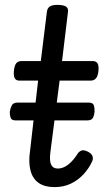

<svg xmlns="http://www.w3.org/2000/svg" viewBox="-20 -750 427 786"><path d="M203 16Q163 16 138.5 -1Q114 -18 105 -51.5Q96 -85 103 -132L136 -420H59Q46 -420 40.5 -429.5Q35 -439 37 -460Q39 -482 46.5 -491Q54 -500 68 -500H147L172 -702Q174 -717 184 -723.5Q194 -730 215 -730Q241 -730 251 -722.5Q261 -715 258 -699L234 -500H360Q373 -500 379 -491Q385 -482 383 -460Q381 -439 373 -429.5Q365 -420 351 -420H224L186 -125Q182 -91 189.5 -75.5Q197 -60 217 -60Q238 -60 259 -76Q280 -92 300 -124Q308 -133 317 -134.5Q326 -136 340 -129Q355 -121 358.5 -111Q362 -101 358 -91Q344 -60 321.5 -36Q299 -12 269.5 2Q240 16 203 16ZM45 -257Q27 -257 23.5 -268Q20 -279 20 -292Q22 -306 28 -318Q34 -330 52 -330H343Q361 -330 364.5 -318Q368 -306 367 -292Q366 -279 360.5 -268Q355 -257 337 -257Z"/></svg>

Font: Playwrite GB S
Style: Italic
Weight: 400
Italic angle: -7°
Designer: Veronika Burian, José Scaglione
Foundry: TypeTogether
Version: Version 1.000